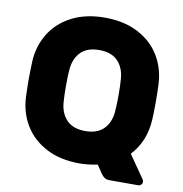

<svg xmlns="http://www.w3.org/2000/svg" viewBox="-85 -790 888 934"><g transform="rotate(10 359.0 -322.5)"><path d="M671 -439Q673 -411 673 -349Q673 -288 671 -261Q665 -152 597 -80L676 34Q679 40 679 43V46Q679 54 673 59.5Q667 65 659 65H518Q502 65 492.5 58.5Q483 52 476 42L448 0Q401 10 359 10Q264 10 195 -26Q126 -62 88.5 -123.5Q51 -185 47 -261Q45 -315 45 -349Q45 -383 47 -439Q51 -515 88.5 -576.5Q126 -638 195 -674Q264 -710 359 -710Q454 -710 523 -674Q592 -638 629.5 -576.5Q667 -515 671 -439ZM359 -550Q300 -550 268.5 -518.5Q237 -487 232 -434Q229 -401 229 -351Q229 -302 232 -266Q237 -213 268.5 -181.5Q300 -150 359 -150Q418 -150 449.5 -181.5Q481 -213 486 -266Q489 -302 489 -351Q489 -401 486 -434Q481 -487 449.5 -518.5Q418 -550 359 -550Z"/></g></svg>

Font: Rubik
Style: Regular
Weight: 700
Designer: Hubert & Fischer
Foundry: Hubert & Fischer
Version: Version 1.100